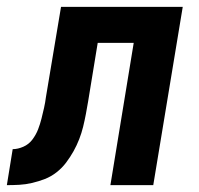

<svg xmlns="http://www.w3.org/2000/svg" viewBox="-61 -540 581 560"><path d="M-41 0 -24 -105Q-9 -105 7 -112Q23 -119 33.5 -133Q44 -147 50 -162.5Q56 -178 60 -194Q64 -210 67.5 -225.5Q71 -241 73 -257L117 -520H472L386 0H261L329 -415H224L196 -244Q193 -226 189.5 -207.5Q186 -189 181.5 -170.5Q177 -152 170 -134Q163 -116 153.5 -99Q144 -82 132 -66Q120 -50 104 -37.5Q88 -25 70 -18Q52 -11 33 -6.5Q14 -2 -4.5 -1Q-23 0 -41 0Z"/></svg>

Font: Iosevka Term Curly Extrabold
Style: Italic
Weight: 800
Italic angle: -9°
Designer: Belleve Invis
Foundry: Belleve Invis
Version: Version 32.3.0